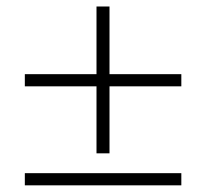

<svg xmlns="http://www.w3.org/2000/svg" viewBox="-20 -596 620 576"><path d="M308.5 -576.5V-373.5H524V-337H308.5V-136H269.5V-337H54.5V-373.5H269.5V-576.5ZM54.5 -76.5H524V-40H54.5Z"/></svg>

Font: o
Style: Regular
Weight: 300
Designer: Lukasz Dziedzic
Foundry: Lukasz Dziedzic
Version: Version 1.104; Western+Polish opensource; ttfautohint (v1.8.